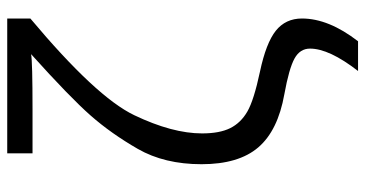

<svg xmlns="http://www.w3.org/2000/svg" viewBox="-256 -544 996 523"><g transform="rotate(-90 241.5 -282.0)"><path d="M85.9 -690.9V-759.8H453.1V-696.8Q239.3 -517.6 189.7 -413.8Q140.1 -310.1 140.1 -229Q140.1 -181.2 154.5 -152.3Q168.9 -123.5 199.7 -105.7Q230.5 -87.9 308.6 -71.3Q386.7 -54.7 419.9 -28.1Q453.1 -1.5 453.1 43Q453.1 115.7 391.1 195.8H310.1Q371.1 117.2 371.1 64.9Q371.1 37.6 344 22.7Q316.9 7.8 247.1 -4.9Q147.9 -22.5 102.1 -75.9Q56.2 -129.4 56.2 -230.5Q56.2 -331.5 97.9 -404.1Q139.6 -476.6 188.7 -532.5Q237.8 -588.4 356 -694.8Q336.4 -690.9 204.1 -690.9Z"/></g></svg>

Font: OpenSans
Style: Regular
Weight: 400
Foundry: Ascender Corporation
Version: Version 1.10